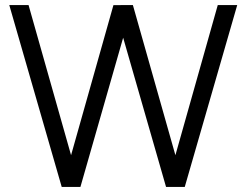

<svg xmlns="http://www.w3.org/2000/svg" viewBox="-20 -740 976 760"><path d="M224.3 0 16.7 -720H93L261.3 -125.7L429 -719.7L506 -720L674.3 -125.7L842 -720H919L711.3 0H637.3L467.5 -590.7L298.3 0Z"/></svg>

Font: Manrope ExtraLight
Style: Regular
Weight: 200
Designer: Mikhail Sharanda
Foundry: Mikhail Sharanda
Version: Version 4.505